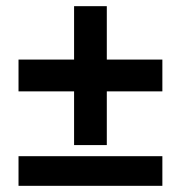

<svg xmlns="http://www.w3.org/2000/svg" viewBox="-20 -602 586 622"><path d="M220 -132V-306H40V-409H220V-582H326V-409H506V-306H326V-132ZM40 0V-96H506V0Z"/></svg>

Font: Geist SemBd
Style: Regular
Weight: 400
Designer: Basement.studio, Andrés Briganti, Mateo Zaragoza
Foundry: Basement.studio, Vercel, Andrés Briganti, Guido Ferreyra, Mateo Zaragoza
Version: Version 1.401